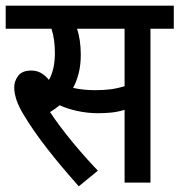

<svg xmlns="http://www.w3.org/2000/svg" viewBox="-20 -642 631 675"><path d="M509 -541V0H418V-256Q396 -249 373.5 -246.5Q351 -244 325 -244Q287 -244 251 -252Q215 -260 190 -272Q174 -259 156 -248Q189 -198 234 -143.5Q279 -89 324 -42L257 13Q191 -61 143.5 -122.5Q96 -184 66 -234Q46 -266 38 -290.5Q30 -315 30 -335Q30 -357 44 -375.5Q58 -394 90 -394Q109 -394 124 -385.5Q139 -377 152 -361Q173 -398 173 -456Q173 -504 161 -541H0V-622H591V-541ZM314 -325Q344 -325 368 -328Q392 -331 418 -339V-541H251Q257 -523 260.5 -499.5Q264 -476 264 -450Q264 -413 256.5 -384Q249 -355 237 -333Q255 -329 274.5 -327Q294 -325 314 -325Z"/></svg>

Font: Noto Sans Devanagari UI Condensed Medium
Style: Regular
Weight: 500
Width: 3
Designer: Jelle Bosma - Monotype Design Team
Foundry: Monotype Imaging Inc.
Version: Version 2.003